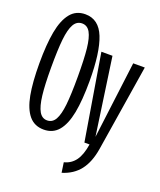

<svg xmlns="http://www.w3.org/2000/svg" viewBox="-166 -817 947 1134"><g transform="rotate(20 307.5 -250.0)"><path d="M14.9 -349.7Q14.9 -468.2 29.7 -548.2Q44.6 -628.2 79.2 -671.3Q113.8 -714.4 172.3 -714.4Q256.9 -714.4 293.3 -622.8Q329.7 -531.3 329.7 -351.3Q329.7 -230.8 314.4 -151.5Q299 -72.3 264.4 -31Q229.7 10.3 172.3 10.3Q113.8 10.3 79.2 -31Q44.6 -72.3 29.7 -151.3Q14.9 -230.3 14.9 -349.7ZM255.4 -351.3Q255.4 -462.6 248.5 -527.7Q241.5 -592.8 223.6 -624.9Q205.6 -656.9 172.3 -656.9Q139 -656.9 120.8 -624.6Q102.6 -592.3 95.6 -526.7Q88.7 -461 88.7 -349.7Q88.7 -241.5 96.4 -176.2Q104.1 -110.8 122.3 -79.2Q140.5 -47.7 172.3 -47.7Q205.6 -47.7 223.6 -79.2Q241.5 -110.8 248.5 -175.4Q255.4 -240 255.4 -351.3ZM350.3 150.8Q394.9 139.5 420.8 103.8Q446.7 68.2 457.4 0H425.1L335.9 -538.5H405.6L474.9 -54.4L535.9 -538.5H608.7L522.1 4.6Q508.2 90.8 468.5 141.8Q428.7 192.8 359.5 213.8Z"/></g></svg>

Font: Fira Code Fixed Light
Style: Regular
Weight: 300
Monospace: yes
Designer: Carrois Corporate, Edenspiekermann AG, Nikita Prokopov
Foundry: Carrois Corporate, Edenspiekermann AG, Nikita Prokopov
Version: Version 5.002